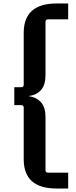

<svg xmlns="http://www.w3.org/2000/svg" viewBox="-20 -869 436 1101"><path d="M241 -439Q241 -382 215.5 -353Q190 -324 144 -318Q190 -311 215.5 -282Q241 -253 241 -197V108Q241 121 255 121H371V212H304Q116 212 116 44V-252Q116 -266 102 -266H62V-369H102Q116 -369 116 -384V-680Q116 -849 304 -849H371V-758H255Q241 -758 241 -744Z"/></svg>

Font: Kdam Thmor Pro
Style: Regular
Weight: 400
Designer: Sovichet Tep, Longdey Hak
Foundry: Anagata Design
Version: Version 1.003; ttfautohint (v1.8.4.7-5d5b)